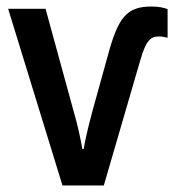

<svg xmlns="http://www.w3.org/2000/svg" viewBox="-20 -570 540 590"><path d="M172 0H299L412 -388C428 -442 441 -458 468 -458C478 -458 488 -456 495 -454V-542C485 -546 468 -550 446 -550C369 -550 343 -517 311 -398L265 -232C253 -188 242 -142 237 -112H233C228 -142 219 -185 206 -229L120 -543H5Z"/></svg>

Font: Noto Sans Mono ExtraCondensed SemiBold
Style: Regular
Weight: 600
Width: 2
Designer: Monotype Design Team
Foundry: Monotype Imaging Inc.
Version: Version 2.014